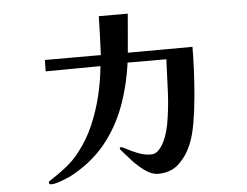

<svg xmlns="http://www.w3.org/2000/svg" viewBox="-52 -789 1103 858"><g transform="rotate(-5 500.0 -360.0)"><path d="M826 -552Q826 -509 823.5 -451Q821 -393 815.5 -331Q810 -269 800.5 -213.5Q791 -158 775 -119Q755 -70 718.5 -35Q682 0 624 0Q596 0 566 -21.5Q536 -43 510 -71.5Q484 -100 467 -120Q463 -124 463 -128Q463 -133 469 -133Q475 -133 495 -122Q515 -111 543 -100Q571 -89 600 -89Q619 -89 633 -103Q647 -117 657.5 -137.5Q668 -158 674 -179.5Q680 -201 683 -216Q696 -288 699 -361Q702 -434 705 -507H531Q517 -404 483 -312.5Q449 -221 388.5 -147.5Q328 -74 232 -23Q223 -19 206 -12Q189 -5 172.5 0Q156 5 146 5Q142 5 138 3.5Q134 2 134 -3Q134 -8 138 -10.5Q142 -13 145 -15Q181 -38 215.5 -65.5Q250 -93 276 -127Q317 -179 344 -241.5Q371 -304 387 -371Q403 -438 409 -502L163 -500L164 -551H415Q417 -595 418.5 -638.5Q420 -682 421 -725H551L536 -551Q609 -551 681.5 -551.5Q754 -552 826 -552Z"/></g></svg>

Font: Kaisei Opti
Style: Bold
Weight: 700
Designer: Font-Kai, 金井和夫
Foundry: KAZUO KANAI
Version: Version 5.003